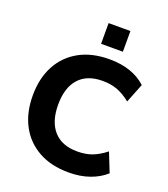

<svg xmlns="http://www.w3.org/2000/svg" viewBox="-164 -1034 1013 1159"><g transform="rotate(20 342.5 -454.0)"><path d="M413 11Q300 11 219 -34Q138 -79 94.5 -160.5Q51 -242 51 -353Q51 -463 94.5 -544.5Q138 -626 219 -671Q300 -716 413 -716Q561 -716 648 -636L599 -513Q553 -549 512 -564Q471 -579 418 -579Q319 -579 266.5 -520.5Q214 -462 214 -353Q214 -244 266.5 -185Q319 -126 418 -126Q471 -126 512 -141Q553 -156 599 -192L648 -69Q606 -31 546 -10Q486 11 413 11ZM332 -786V-919H472V-786Z"/></g></svg>

Font: Mulish ExtraBold
Style: Regular
Weight: 800
Designer: Vernon Adams
Foundry: Vernon Adams
Version: Version 3.603; ttfautohint (v1.8.3)